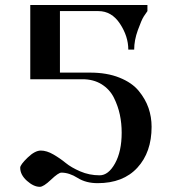

<svg xmlns="http://www.w3.org/2000/svg" viewBox="-20 -720 696 765"><path d="M218.8 -675.8H372.1C407.2 -675.8 435.9 -659 458 -625.5C480.1 -592 491.2 -557.6 491.2 -522.5H514.6C514.6 -547.2 519.5 -573.1 529.3 -600.1C539.1 -627.1 546.9 -645.2 552.7 -654.3C558.6 -663.4 563.5 -670.6 567.4 -675.8V-700.2H100.6V-404.3H308.6C337.9 -404.3 363.3 -397.6 384.8 -384.3C406.2 -370.9 422.5 -353.2 433.6 -331.1C444.7 -308.9 452.6 -286.3 457.5 -263.2C462.4 -240.1 464.8 -216.1 464.8 -191.4C464.8 -141.9 456.1 -101.2 438.5 -69.3C420.9 -37.4 400.4 -21.5 377 -21.5C349.6 -21.5 323.9 -26.7 299.8 -37.1C275.7 -47.5 256.3 -58.8 241.7 -70.8C227.1 -82.8 210.8 -94.1 192.9 -104.5C175 -114.9 158.2 -120.1 142.6 -120.1C127 -120.1 109.4 -110.7 89.8 -91.8C70.3 -72.9 60.5 -59.6 60.5 -51.8C60.5 -32.9 69.5 -15.5 87.4 0.5C105.3 16.4 122.4 24.4 138.7 24.4C148.4 24.4 163.2 15 183.1 -3.9C203 -22.8 216.8 -32.2 224.6 -32.2C245.4 -32.2 266.9 -25.2 289.1 -11.2C311.2 2.8 337.9 9.8 369.1 9.8C436.8 9.8 489.6 -10.7 527.3 -51.8C565.1 -92.8 584 -147.1 584 -214.8C584 -240.9 579.9 -265.8 571.8 -289.6C563.6 -313.3 550.6 -336.1 532.7 -357.9C514.8 -379.7 489.3 -397.3 456.1 -410.6C422.9 -424 383.8 -430.7 338.9 -430.7H218.8Z"/></svg>

Font: TriodPostnaja
Style: Medium
Weight: 500
Version: 20110805; ttfautohint (v0.96) -l 8 -r 50 -G 200 -x 14 -w "G"